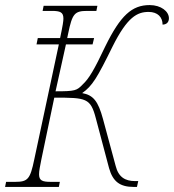

<svg xmlns="http://www.w3.org/2000/svg" viewBox="-42 -737 686 757"><path d="M-22 0H190L194 -20H158C125 -20 112 -25 112 -50C112 -64 116 -82 121 -108L172 -352C298 -352 315 -351 336 -270L388 -74C403 -21 431 0 485 0H498L503 -23H491C451 -23 425 -39 414 -83L364 -268C345 -338 326 -362 282 -370C322 -398 341 -430 402 -554C460 -670 499 -690 544 -690C580 -690 599 -669 599 -640C613 -640 624 -648 624 -665C624 -692 593 -717 548 -717C478 -717 433 -676 373 -554C330 -463 309 -427 284 -404C261 -380 255 -377 177 -377L218 -562H323L329 -587H223L227 -606C243 -683 252 -694 302 -694H338L342 -714H130L126 -694H162C195 -694 208 -689 208 -664C208 -654 206 -639 195 -587H107L102 -562H190L93 -108C77 -31 68 -20 18 -20H-18Z"/></svg>

Font: Noto Serif SemiCondensed Thin
Style: Italic
Weight: 100
Width: 4
Italic angle: -12°
Designer: Monotype Design Team
Foundry: Monotype Imaging Inc.
Version: Version 2.013